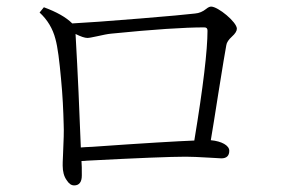

<svg xmlns="http://www.w3.org/2000/svg" viewBox="-20 -631 853 582"><path d="M205 -69C220 -69 228 -79 228 -99C228 -118 228 -133 227 -143C231 -143 237 -143 244 -144C397 -152 497 -156 543 -156C559 -156 583 -155 616 -153C634 -152 646 -151 651 -151C667 -151 675 -159 675 -174C675 -190 652 -203 619 -206C624 -236 632 -284 642 -349C655 -430 663 -479 666 -494C667 -502 673 -511 683 -520C693 -529 698 -537 698 -544C698 -564 641 -611 620 -611C616 -611 611 -609 605 -604C595 -596 584 -591 571 -590C546 -587 491 -582 406 -575C308 -567 239 -562 199 -560C180 -579 151 -595 113 -609L100 -593C124 -571 140 -544 148 -513C155 -488 160 -447 165 -392C170 -341 172 -295 173 -254C174 -235 173 -204 171 -161C170 -144 170 -133 170 -129C170 -111 174 -96 182 -85C189 -74 196 -69 205 -69ZM225 -184C221 -291 216 -406 209 -528C225 -520 237 -516 245 -516C250 -516 260 -518 274 -521C292 -525 306 -528 317 -529C446 -542 540 -548 599 -548C606 -548 609 -545 609 -538C609 -479 596 -368 569 -205C518 -203 415 -197 260 -186C244 -185 232 -185 225 -184Z"/></svg>

Font: AllPunType Light
Style: Regular
Weight: 300
Version: 1.0